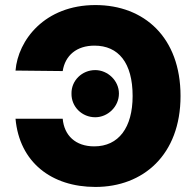

<svg xmlns="http://www.w3.org/2000/svg" viewBox="-20 -737 784 767"><path d="M230.5 -262.7H42C57.6 -88.9 185.5 9.8 361.3 9.8C551.8 9.8 701.2 -118.2 701.2 -353.5C701.2 -587.9 555.7 -716.8 361.3 -716.8C158.2 -716.8 51.8 -576.2 42 -455.1L230.5 -453.1C240.2 -515.6 286.1 -554.7 357.4 -554.7C453.1 -554.7 509.8 -486.3 509.8 -353.5C509.8 -227.5 454.1 -152.3 356.4 -152.3C281.2 -152.3 236.3 -196.3 230.5 -262.7ZM360.4 -268.6C410.2 -268.6 455.1 -310.5 455.1 -363.3C455.1 -415 410.2 -457 360.4 -457C307.6 -457 264.6 -415 265.6 -363.3C264.6 -310.5 307.6 -268.6 360.4 -268.6Z"/></svg>

Font: Pretendard Black
Style: Regular
Weight: 900
Designer: Base glyphs from Inter by Rasmus Andersson; Hangeul glyphs from Noto Sans CJK(Source Han Sans) by Jang Soo-young and Kan
Foundry: Kil Hyung-jin
Version: Version 1.309;Glyphs 3.2 (3225)